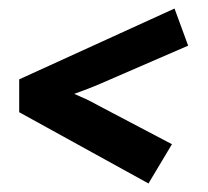

<svg xmlns="http://www.w3.org/2000/svg" viewBox="-20 -521 487 450"><path d="M383 -183 210 -274Q196 -282 181 -289Q166 -296 154 -301Q168 -306 185 -312.5Q202 -319 218 -326L421 -414L389 -501L25 -335V-258L328 -91Z"/></svg>

Font: Amaranth
Style: Italic
Weight: 400
Designer: Gesine Todt
Foundry: Gesine Todt
Version: Version 1.001